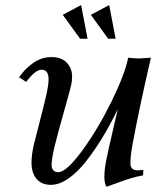

<svg xmlns="http://www.w3.org/2000/svg" viewBox="-20 -711 623 741"><path d="M176.8 2.4Q140.6 2.4 121.1 -20.5Q101.6 -43.5 101.6 -83.5Q101.6 -113.3 110.8 -153.3Q116.7 -178.2 133.5 -242.4Q150.4 -306.6 158.9 -345.5Q167.5 -384.3 167.5 -404.3Q167.5 -441.9 140.6 -441.9Q116.2 -441.9 81.1 -395L53.7 -412.6Q74.7 -444.3 107.4 -467.5Q140.1 -490.7 178.2 -490.7Q217.8 -490.7 238 -468.8Q258.3 -446.8 258.3 -416Q258.3 -397 253.9 -379.4Q246.1 -347.7 225.8 -276.6Q205.6 -205.6 192.4 -152.6Q179.2 -99.6 179.2 -74.2Q179.2 -60.5 186.3 -53.5Q193.4 -46.4 204.6 -46.4Q236.3 -46.4 297.4 -129.9Q358.4 -213.4 410.4 -319.3Q462.4 -425.3 474.6 -488.3Q500.5 -485.4 518.1 -485.4L562.5 -488.3Q518.1 -297.4 491.2 -152.3Q483.4 -109.4 483.4 -80.6Q483.4 -53.7 510.3 -53.7Q524.4 -53.7 533.2 -55.7L532.2 -34.2Q507.8 -29.8 485.6 -23.2Q463.4 -16.6 433.3 -5.4Q403.3 5.9 391.1 9.8Q382.8 -2 382.8 -29.3Q382.8 -58.6 391.6 -100.1Q398.9 -136.2 415.3 -206.1Q431.6 -275.9 434.6 -290Q407.2 -232.9 377.4 -183.6Q347.7 -134.3 314.2 -91.1Q280.8 -47.9 244.9 -22.7Q209 2.4 176.8 2.4ZM317.9 -561.5H289.1L222.2 -653.8L293 -691.4ZM426.3 -561.5H397.5L330.6 -653.8L401.4 -691.4Z"/></svg>

Font: Flanker
Style: Italic
Weight: 400
Italic angle: -12°
Designer: Flanker
Version: Version 2.027